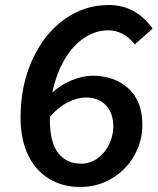

<svg xmlns="http://www.w3.org/2000/svg" viewBox="-20 -733 629 766"><path d="M62 -265Q62 -390 108 -492.5Q154 -595 234.5 -654Q315 -713 414 -713Q521 -713 589 -619L518 -556Q473 -612 411 -612Q361 -612 315.5 -581.5Q270 -551 237 -494.5Q204 -438 189 -364Q222 -395 267 -413Q312 -431 348 -431Q436 -431 492 -380.5Q548 -330 548 -234Q548 -170 516 -113Q484 -56 427 -21.5Q370 13 300 13Q231 13 177 -19Q123 -51 92.5 -113.5Q62 -176 62 -265ZM303 -80Q340 -80 369.5 -101.5Q399 -123 415.5 -157.5Q432 -192 432 -228Q432 -282 402.5 -313Q373 -344 323 -344Q290 -344 252 -325.5Q214 -307 179 -267V-256Q179 -164 212.5 -122Q246 -80 303 -80Z"/></svg>

Font: Nebula Sans Semibold
Style: Regular
Weight: 600
Italic angle: -9°
Designer: Paul D. Hunt for Adobe (as Source Sans)
Foundry: Nebula Entertainment & Broadcasting LLC
Version: Version 1.010